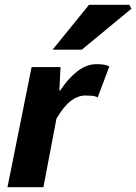

<svg xmlns="http://www.w3.org/2000/svg" viewBox="-20 -776 565 796"><path d="M11 0 111 -498H231L226 -401H230Q260 -448 299 -479Q338 -510 380 -510Q400 -510 413 -507.5Q426 -505 433 -500L385 -372Q375 -378 360.5 -379Q346 -380 334 -380Q303 -380 273.5 -357.5Q244 -335 214 -284L160 0ZM198 -570 349 -756H516L525 -740L319 -570Z"/></svg>

Font: Source Sans 3 ExtraBold
Style: Italic
Weight: 800
Italic angle: -11°
Version: Version 3.052;hotconv 1.1.0;makeotfexe 2.6.0